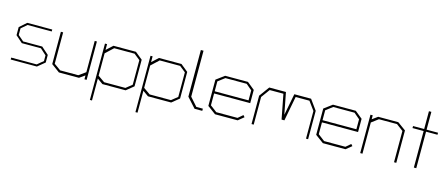

<svg xmlns="http://www.w3.org/2000/svg" viewBox="-54 -1390 5370 2301"><g transform="rotate(15 2631.0 -239.0)"><path d="M373 0H48V-24H364L438 -86V-156L363 -224H126L40 -300V-400L126 -476H436V-452H136L65 -391V-309L136 -248H373L463 -168V-74Z M963 0V-48L895 0H646L543 -76V-477H571V-88L654 -28H879L963 -88V-476H990V0Z M1474 0H1186L1116 -50V222H1090V-477H1116V-405L1195 -478H1474L1565 -404V-74ZM1539 -392 1464 -452H1211L1116 -363V-86L1200 -27H1464L1539 -87Z M2039 0H1751L1681 -50V222H1655V-477H1681V-405L1760 -478H2039L2130 -404V-74ZM2104 -392 2029 -452H1776L1681 -363V-86L1765 -27H2029L2104 -87Z M2329 0 2220 -121V-700H2253V-130L2344 -27H2425V0Z M2508 -238V-91L2591 -28H2855L2915 -79L2934 -57L2864 0H2583L2480 -76V-402L2581 -477H2864L2956 -402V-238ZM2928 -389 2855 -451H2591L2508 -388V-265H2928Z M3712 0V-343L3634 -450H3463L3405 -145H3370L3311 -450H3141L3063 -343V0H3036V-352L3128 -478H3335L3387 -209L3439 -478H3647L3738 -352V0Z M3846 -238V-91L3929 -28H4193L4253 -79L4272 -57L4202 0H3921L3818 -76V-402L3919 -477H4202L4294 -402V-238ZM4266 -389 4193 -451H3929L3846 -388V-265H4266Z M4804 0V-388L4720 -451H4496L4412 -388V-1H4384V-477H4412V-428L4480 -477H4729L4832 -402V0Z M5080 -453V0H5050V-453H4912V-478H5050V-699H5080V-478H5222V-453Z"/></g></svg>

Font: Turret Road ExtraLight
Style: Regular
Weight: 275
Designer: Noponies
Foundry: Noponies
Version: Version 1.001; ttfautohint (v1.8)